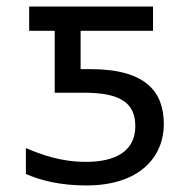

<svg xmlns="http://www.w3.org/2000/svg" viewBox="-20 -556 570 586"><path d="M244 10C408 10 480 -79 480 -177C480 -275 426 -345 256 -345H226V-462H447V-536H69V-462H147V-273H237C347 -273 393 -242 393 -171C393 -93 330 -62 243 -62C164 -62 107 -84 59 -104V-25C103 -6 161 10 244 10Z"/></svg>

Font: Noto Sans Mono Condensed
Style: Regular
Weight: 400
Width: 3
Designer: Monotype Design Team
Foundry: Monotype Imaging Inc.
Version: Version 2.014